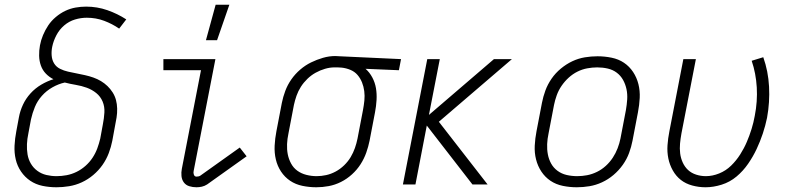

<svg xmlns="http://www.w3.org/2000/svg" viewBox="-20 -780 3340 812"><path d="M219 12Q188 12 159.5 6Q131 0 108 -15.5Q85 -31 69 -54.5Q53 -78 46.5 -106Q40 -134 41.5 -164Q43 -194 49 -225L60 -284Q65 -311 77 -337Q89 -363 109 -385Q129 -407 154.5 -422Q180 -437 206 -445Q188 -454 174 -468.5Q160 -483 153 -502.5Q146 -522 145.5 -544Q145 -566 149 -588Q153 -610 162 -631.5Q171 -653 184 -672.5Q197 -692 216 -708Q235 -724 256 -734Q277 -744 299.5 -748Q322 -752 344 -752Q391 -752 434 -737Q477 -722 514 -698L484 -659Q455 -679 420.5 -692Q386 -705 347 -705Q322 -705 297 -697.5Q272 -690 251.5 -672.5Q231 -655 218.5 -631Q206 -607 201 -583Q197 -564 198.5 -545Q200 -526 209 -511.5Q218 -497 234 -489Q250 -481 268 -477Q286 -473 304 -469.5Q322 -466 340 -462Q358 -458 375 -452Q392 -446 407 -437Q422 -428 434.5 -416Q447 -404 456.5 -389Q466 -374 470.5 -357Q475 -340 475.5 -321Q476 -302 473 -283Q470 -264 466 -245L455 -185Q450 -159 440 -132.5Q430 -106 413.5 -82.5Q397 -59 374.5 -40Q352 -21 326 -9Q300 3 272.5 7.5Q245 12 219 12ZM219 -35Q240 -35 261.5 -39Q283 -43 303.5 -53Q324 -63 341.5 -78.5Q359 -94 371.5 -113Q384 -132 391.5 -152.5Q399 -173 404 -194L415 -254Q420 -279 421.5 -304Q423 -329 414 -350.5Q405 -372 387 -386.5Q369 -401 347 -409Q325 -417 301 -421Q277 -425 254 -431Q227 -425 201.5 -410.5Q176 -396 157 -374.5Q138 -353 127.5 -327.5Q117 -302 111 -275L100 -216Q95 -193 94 -170.5Q93 -148 96.5 -127Q100 -106 110.5 -88Q121 -70 138 -57.5Q155 -45 176 -40Q197 -35 219 -35Z M811 12Q795 12 780.5 7.5Q766 3 757.5 -8.5Q749 -20 747.5 -35.5Q746 -51 749 -66L830 -483H671V-530H891L799 -57Q797 -49 800 -41Q803 -33 811 -33Q815 -33 819.5 -34Q824 -35 827 -37L994 -156L1023 -119L856 0Q845 7 833.5 9.5Q822 12 811 12Z M851 -610 892 -760H950L898 -610Z M1318 12Q1288 12 1259 6Q1230 0 1207 -15.5Q1184 -31 1168.5 -54.5Q1153 -78 1146.5 -106Q1140 -134 1141.5 -164Q1143 -194 1149 -225L1172 -345Q1177 -370 1186.5 -395.5Q1196 -421 1212 -444Q1228 -467 1249.5 -485.5Q1271 -504 1295.5 -516Q1320 -528 1346 -535.5Q1372 -543 1398 -543Q1403 -543 1407.5 -542.5Q1412 -542 1417 -542L1676 -530L1667 -483L1526 -489Q1543 -474 1554.5 -452.5Q1566 -431 1570 -407Q1574 -383 1572.5 -357Q1571 -331 1566 -305L1543 -185Q1538 -160 1529 -134.5Q1520 -109 1505 -85.5Q1490 -62 1468.5 -42.5Q1447 -23 1422 -10.5Q1397 2 1370.5 7Q1344 12 1318 12ZM1319 -35Q1339 -35 1359.5 -39.5Q1380 -44 1399.5 -54.5Q1419 -65 1435.5 -81Q1452 -97 1463 -115.5Q1474 -134 1481 -154Q1488 -174 1492 -194L1515 -314Q1519 -335 1521 -355Q1523 -375 1520.5 -394.5Q1518 -414 1511 -431.5Q1504 -449 1492 -463Q1480 -477 1462 -484.5Q1444 -492 1425 -494L1408 -495H1394Q1375 -495 1354.5 -489Q1334 -483 1315 -472.5Q1296 -462 1280 -446.5Q1264 -431 1252.5 -413Q1241 -395 1234 -375Q1227 -355 1223 -336L1200 -216Q1195 -193 1194 -170.5Q1193 -148 1197 -127.5Q1201 -107 1211 -88.5Q1221 -70 1237.5 -58Q1254 -46 1275.5 -40.5Q1297 -35 1319 -35Z M2042 0H1978L1785 -249L1737 0H1684L1787 -530H1840L1794 -294L2069 -530H2145L1836 -265Z M2419 12Q2389 12 2360 6Q2331 0 2308 -15.5Q2285 -31 2269.5 -54.5Q2254 -78 2247 -106Q2240 -134 2241.5 -164Q2243 -194 2249 -225L2272 -345Q2277 -371 2286.5 -397Q2296 -423 2312.5 -447Q2329 -471 2352 -490Q2375 -509 2400.5 -521Q2426 -533 2453 -537.5Q2480 -542 2507 -542Q2537 -542 2566.5 -536Q2596 -530 2619 -514.5Q2642 -499 2657.5 -475.5Q2673 -452 2680 -424Q2687 -396 2685.5 -366Q2684 -336 2678 -305L2655 -185Q2650 -159 2640.5 -133Q2631 -107 2614 -83Q2597 -59 2574.5 -40Q2552 -21 2526 -9Q2500 3 2473 7.5Q2446 12 2419 12ZM2421 -35Q2442 -35 2463 -39Q2484 -43 2504.5 -53Q2525 -63 2542 -78.5Q2559 -94 2571.5 -113Q2584 -132 2592 -153Q2600 -174 2604 -194L2627 -314Q2631 -337 2632.5 -359.5Q2634 -382 2629.5 -403Q2625 -424 2615 -442Q2605 -460 2588.5 -472.5Q2572 -485 2550.5 -490Q2529 -495 2506 -495Q2485 -495 2463.5 -491Q2442 -487 2422 -477Q2402 -467 2385 -451.5Q2368 -436 2355 -417Q2342 -398 2334.5 -377Q2327 -356 2323 -336L2300 -216Q2295 -193 2294 -170.5Q2293 -148 2297 -127Q2301 -106 2311 -88Q2321 -70 2338 -57.5Q2355 -45 2376.5 -40Q2398 -35 2421 -35Z M2964 12Q2935 12 2907.5 4.5Q2880 -3 2859.5 -19Q2839 -35 2825.5 -59Q2812 -83 2806.5 -110Q2801 -137 2803 -166Q2805 -195 2811 -225L2870 -530H2923L2862 -216Q2858 -194 2856 -173Q2854 -152 2856.5 -131.5Q2859 -111 2867.5 -92.5Q2876 -74 2890 -61Q2904 -48 2924 -41.5Q2944 -35 2965 -35Q2993 -35 3021.5 -46.5Q3050 -58 3072 -79.5Q3094 -101 3110.5 -127Q3127 -153 3138.5 -180Q3150 -207 3158.5 -234.5Q3167 -262 3172 -290Q3184 -351 3180.5 -410.5Q3177 -470 3159 -523L3208 -538Q3229 -479 3232.5 -413.5Q3236 -348 3224 -282Q3217 -248 3206 -215Q3195 -182 3180 -150Q3165 -118 3144 -87.5Q3123 -57 3095 -33.5Q3067 -10 3032 1Q2997 12 2964 12Z"/></svg>

Font: Lode Dark Term
Style: Italic
Weight: 400
Italic angle: -11°
Monospace: yes
Designer: Belleve Invis
Foundry: Belleve Invis
Version: Version 29.2.0